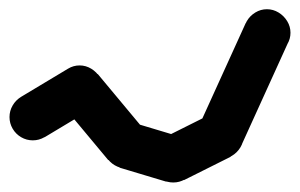

<svg xmlns="http://www.w3.org/2000/svg" viewBox="-20 -350 640 410"><path d="M0.3 -100Q0.3 -86.7 7 -75.2Q13.7 -63.7 25.2 -57Q36.7 -50.3 50 -50.3Q63.3 -50.3 74.8 -57Q86.3 -63.7 93.3 -75.2Q100.3 -86.7 100.3 -100Q100.3 -113.3 93.3 -124.8Q86.3 -136.3 74.8 -143.3Q63.3 -150.3 50 -150.3Q36.7 -150.3 25.2 -143.3Q13.7 -136.3 7 -124.8Q0.3 -113.3 0.3 -100Z M24.7 -143 75.3 -57 175.3 -117 124.7 -203Z M100.3 -160Q100.3 -146.7 107 -135.2Q113.7 -123.7 125.2 -117Q136.7 -110.3 150 -110.3Q163.3 -110.3 174.8 -117Q186.3 -123.7 193.3 -135.2Q200.3 -146.7 200.3 -160Q200.3 -173.3 193.3 -184.8Q186.3 -196.3 174.8 -203.3Q163.3 -210.3 150 -210.3Q136.7 -210.3 125.2 -203.3Q113.7 -196.3 107 -184.8Q100.3 -173.3 100.3 -160Z M188.7 -192 111.3 -128 211.3 -8 288.7 -72Z M200.3 -40Q200.3 -26.7 207 -15.2Q213.7 -3.7 225.2 3Q236.7 9.7 250 9.7Q263.3 9.7 274.8 3Q286.3 -3.7 293.3 -15.2Q300.3 -26.7 300.3 -40Q300.3 -53.3 293.3 -64.8Q286.3 -76.3 274.8 -83.3Q263.3 -90.3 250 -90.3Q236.7 -90.3 225.2 -83.3Q213.7 -76.3 207 -64.8Q200.3 -53.3 200.3 -40Z M264.7 -88 235.3 8 335.3 38 364.7 -58Z M300.3 -10Q300.3 3.3 307 14.8Q313.7 26.3 325.2 33Q336.7 39.7 350 39.7Q363.3 39.7 374.8 33Q386.3 26.3 393.3 14.8Q400.3 3.3 400.3 -10Q400.3 -23.3 393.3 -34.8Q386.3 -46.3 374.8 -53.3Q363.3 -60.3 350 -60.3Q336.7 -60.3 325.2 -53.3Q313.7 -46.3 307 -34.8Q300.3 -23.3 300.3 -10Z M327.3 -54.7 372.7 34.7 472.7 -15.3 427.3 -104.7Z M400.3 -60Q400.3 -46.7 407 -35.2Q413.7 -23.7 425.2 -17Q436.7 -10.3 450 -10.3Q463.3 -10.3 474.8 -17Q486.3 -23.7 493.3 -35.2Q500.3 -46.7 500.3 -60Q500.3 -73.3 493.3 -84.8Q486.3 -96.3 474.8 -103.3Q463.3 -110.3 450 -110.3Q436.7 -110.3 425.2 -103.3Q413.7 -96.3 407 -84.8Q400.3 -73.3 400.3 -60Z M404.7 -80.7 495.3 -39.3 595.3 -259.3 504.7 -300.7Z M500.3 -280Q500.3 -266.7 507 -255.2Q513.7 -243.7 525.2 -237Q536.7 -230.3 550 -230.3Q563.3 -230.3 574.8 -237Q586.3 -243.7 593.3 -255.2Q600.3 -266.7 600.3 -280Q600.3 -293.3 593.3 -304.8Q586.3 -316.3 574.8 -323.3Q563.3 -330.3 550 -330.3Q536.7 -330.3 525.2 -323.3Q513.7 -316.3 507 -304.8Q500.3 -293.3 500.3 -280Z"/></svg>

Font: Linefont Thin
Style: Regular
Weight: 100
Monospace: yes
Version: Version 3.002;gftools[0.9.33]